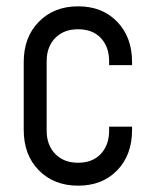

<svg xmlns="http://www.w3.org/2000/svg" viewBox="-20 -575 475 607"><path d="M227 12Q150.5 12 102.8 -36.5Q55 -85 55 -164.5V-379Q55 -457.5 102.8 -506.2Q150.5 -555 227 -555Q303.5 -555 350.5 -506.2Q397.5 -457.5 397.5 -379V-369H325V-381.5Q325 -427 298.8 -454.8Q272.5 -482.5 227 -482.5Q181.5 -482.5 154.5 -454.8Q127.5 -427 127.5 -381.5V-162Q127.5 -116.5 154.5 -88.5Q181.5 -60.5 227 -60.5Q272.5 -60.5 298.8 -88.5Q325 -116.5 325 -162V-174.5H397.5V-164.5Q397.5 -85 350.5 -36.5Q303.5 12 227 12Z"/></svg>

Font: Mohave
Style: Regular
Weight: 400
Designer: Gumpita Rahayu
Foundry: Tokotype
Version: Version 2.003; ttfautohint (v1.8.3)